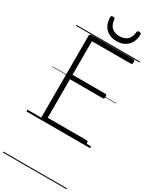

<svg xmlns="http://www.w3.org/2000/svg" viewBox="-398 -1309 1509 1861"><g transform="rotate(30 356.0 -378.5)"><path d="M181 0Q167 0 160.5 -5.5Q154 -11 154 -23V-938Q154 -948 161 -952.5Q168 -957 182 -957H645Q653 -957 657.5 -951.5Q662 -946 662 -933Q662 -919 657.5 -913Q653 -907 645 -907H209V-531H578Q586 -531 590 -525.5Q594 -520 594 -506Q594 -492 590 -486.5Q586 -481 578 -481H209V-50H645Q653 -50 657.5 -44.5Q662 -39 662 -25Q662 -11 657.5 -5.5Q653 0 645 0ZM415 -1026Q342 -1026 295.5 -1068.5Q249 -1111 245 -1196Q244 -1205 250 -1210.5Q256 -1216 269 -1216Q281 -1216 285.5 -1211Q290 -1206 292 -1196Q297 -1138 329.5 -1110Q362 -1082 415 -1082Q468 -1082 500.5 -1110Q533 -1138 538 -1196Q540 -1206 544.5 -1211Q549 -1216 560 -1216Q573 -1216 579 -1210.5Q585 -1205 585 -1196Q583 -1140 560.5 -1102.5Q538 -1065 500.5 -1045.5Q463 -1026 415 -1026ZM0 449H712V459H0ZM0 -20H712V0H0ZM0 -505H712V-500H0ZM0 -969H712V-959H0Z"/></g></svg>

Font: Playwrite IT Trad Guides
Style: Regular
Weight: 400
Designer: Veronika Burian, José Scaglione
Foundry: TypeTogether
Version: Version 1.003